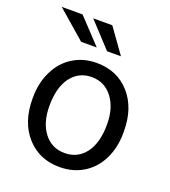

<svg xmlns="http://www.w3.org/2000/svg" viewBox="-137 -840 843 951"><g transform="rotate(20 285.0 -365.0)"><path d="M44.4 -269Q44.4 -346.7 75 -408.7Q105.5 -470.7 159.9 -504.4Q214.4 -538.1 284.2 -538.1Q392.1 -538.1 458.7 -463.4Q525.4 -388.7 525.4 -264.6V-258.3Q525.4 -181.2 495.8 -119.9Q466.3 -58.6 411.4 -24.4Q356.4 9.8 285.2 9.8Q177.7 9.8 111.1 -64.9Q44.4 -139.6 44.4 -262.7ZM135.3 -258.3Q135.3 -170.4 176 -117.2Q216.8 -64 285.2 -64Q354 -64 394.5 -117.9Q435.1 -171.9 435.1 -269Q435.1 -356 393.8 -409.9Q352.5 -463.9 284.2 -463.9Q217.3 -463.9 176.3 -410.6Q135.3 -357.4 135.3 -258.3ZM256.8 -609.9H174.3L24.9 -739.7H134.8ZM384.3 -609.9H311L190.9 -739.7H291.5Z"/></g></svg>

Font: Roboto
Style: Regular
Weight: 400
Designer: Google
Version: Version 2.001047; 2015